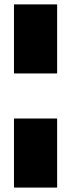

<svg xmlns="http://www.w3.org/2000/svg" viewBox="-20 -763 324 875"><path d="M240.4 91.8H43.7V-222.9H240.4ZM240.4 -428.3H43.7V-743H240.4Z"/></svg>

Font: Wabroye
Style: Medium
Weight: 500
Designer: gluk
Foundry: gluk
Version: Version 0.14